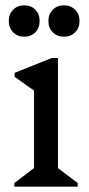

<svg xmlns="http://www.w3.org/2000/svg" viewBox="-20 -702 334 722"><path d="M34 0V-14L124 -82L108 -54V-394L151 -331L35 -413V-428L175 -484H198V-52L183 -81L272 -14V0ZM220 -564Q195 -564 178.5 -580.5Q162 -597 162 -623Q162 -649 178.5 -665.5Q195 -682 220 -682Q246 -682 262.5 -665.5Q279 -649 279 -623Q279 -597 262.5 -580.5Q246 -564 220 -564ZM71 -564Q46 -564 29.5 -580.5Q13 -597 13 -623Q13 -649 29.5 -665.5Q46 -682 71 -682Q97 -682 113 -665.5Q129 -649 129 -623Q129 -597 113 -580.5Q97 -564 71 -564Z"/></svg>

Font: Platypi Light
Style: Regular
Weight: 300
Designer: David Sargent
Foundry: Bolt Cutter Type
Version: Version 1.200